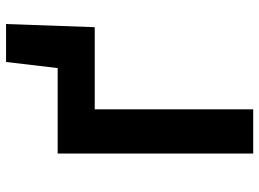

<svg xmlns="http://www.w3.org/2000/svg" viewBox="-132 -732 864 640"><g transform="rotate(-90 300.0 -412.0)"><path d="M108.2 0V-651.8H519.4L529.4 -528.2H255.6V0ZM359.4 -528.2V-651.8H393.1L413.4 -823.8H539.9L529.4 -528.2Z"/></g></svg>

Font: Source Code Pro ExtraLight
Style: Regular
Weight: 200
Monospace: yes
Designer: Paul D. Hunt, Teo Tuominen
Foundry: Adobe
Version: Version 1.026;hotconv 1.1.0;makeotfexe 2.6.0